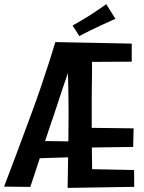

<svg xmlns="http://www.w3.org/2000/svg" viewBox="-30 -904 697 929"><path d="M-10.4 -1Q0.6 -29.6 15.8 -69.7Q31 -109.8 48.7 -157Q66.4 -204.2 84.9 -254.3Q103.4 -304.4 121.2 -352Q147.4 -422.6 170.1 -489.7Q192.8 -556.8 210.5 -612Q228.2 -667.2 237.8 -700.4L607.4 -693V-605.6L415.4 -604.6Q415.4 -575.6 415.1 -544.2Q414.8 -512.8 414.3 -481.1Q413.8 -449.4 413.8 -418.9Q413.8 -388.4 413.8 -361.8V-285.4L616.4 -283L614.4 -193.2L414.4 -190.2L415.8 -85.4L618.8 -81.4L619.4 0L297.2 5.2L299.6 -142.8L162.4 -138.4Q151.2 -103.8 139.8 -69.3Q128.4 -34.8 116.6 0.4ZM300.8 -220 301.8 -361.6Q301.8 -385.8 301.3 -418.2Q300.8 -450.6 300.3 -485.7Q299.8 -520.8 298.8 -551Q287.8 -520.6 276.5 -486.1Q265.2 -451.6 253.1 -415.4Q241 -379.2 228.6 -341.4Q218.4 -311.6 208.2 -281.8Q198 -252 188.2 -221.6ZM354 -729.2 321.2 -780.4Q340 -791.2 360.3 -802.9Q380.6 -814.6 401.4 -827.8Q415.6 -837 429.5 -846.1Q443.4 -855.2 457.3 -864.9Q471.2 -874.6 484 -883.8L528.4 -813Q512.6 -805.8 496.9 -798.7Q481.2 -791.6 466.1 -784.8Q451 -778 436.4 -770.8Q422.4 -764.2 408.3 -757.3Q394.2 -750.4 380.8 -743.5Q367.4 -736.6 354 -729.2Z"/></svg>

Font: Truculenta
Style: Regular
Weight: 400
Designer: Ivan Castro, Eva Sanz & Omnibus-Type Team
Foundry: Omnibus-Type
Version: Version 1.002